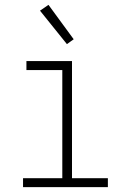

<svg xmlns="http://www.w3.org/2000/svg" viewBox="-20 -772 540 792"><path d="M75 0V-37H237V-483H89V-520H277V-37H425V0ZM256 -590 145 -728 180 -752 284 -610Z"/></svg>

Font: Iosevka Curly Slab Extralight
Style: Regular
Weight: 200
Monospace: yes
Designer: Belleve Invis
Foundry: Belleve Invis
Version: Version 22.1.2; ttfautohint (v1.8.4)